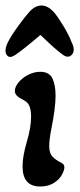

<svg xmlns="http://www.w3.org/2000/svg" viewBox="-23 -668 291 698"><path d="M-3 -484Q-3 -497 6 -515Q18 -539 44 -574.5Q70 -610 83 -624Q104 -648 128 -648Q150 -648 172 -625Q186 -609 207 -574.5Q228 -540 238 -513Q245 -499 245 -487Q245 -477 238.5 -469.5Q232 -462 224 -462Q215 -462 207 -468Q184 -483 124 -541Q57 -484 32 -468Q21 -461 14 -461Q7 -461 2 -467.5Q-3 -474 -3 -484ZM59 -63Q59 -99 74 -151Q90 -203 90 -245Q90 -266 84.5 -281Q79 -296 63 -304Q47 -312 39 -319.5Q31 -327 31 -338Q31 -352 44.5 -368.5Q58 -385 79.5 -396Q101 -407 123 -407Q156 -407 167.5 -383Q179 -359 179 -320Q179 -276 164 -201Q156 -161 156 -136Q156 -112 167 -99.5Q178 -87 202 -75Q211 -70 211 -60Q211 -49 202 -32.5Q193 -16 173 -3Q153 10 123 10Q59 10 59 -63Z"/></svg>

Font: AkayaTelivigala
Style: Regular
Weight: 400
Designer: Vaishnavi Murthy Yerkadithaya ( vaishnavimurthy@gmail.com ), Juan Luis Blanco Aristondo ( juan@blancoletters.com )
Version: Version 1.000